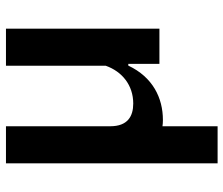

<svg xmlns="http://www.w3.org/2000/svg" viewBox="-74 -494 768 660"><g transform="rotate(-90 310.0 -164.0)"><path d="M206 200V10.5C212.5 11.5 220 12 227.5 12C303.5 12 375 -23 414.5 -107H420.5V0H541.5V-527.5H414V-184.5C394 -128 347 -90 284 -90C240.5 -90 206 -109 206 -169V-527.5H78.5V200Z"/></g></svg>

Font: Monaspace Argon SemiBold
Style: Regular
Weight: 600
Designer: Riley Cran & the Lettermatic Team
Foundry: Lettermatic
Version: Version 1.000 (Monaspace Argon)